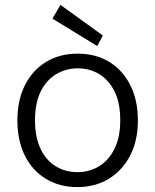

<svg xmlns="http://www.w3.org/2000/svg" viewBox="-20 -752 633 784"><path d="M295 12Q224 12 168 -21.5Q112 -55 81.5 -116.5Q51 -178 51 -260Q51 -344 82.5 -405.5Q114 -467 169.5 -500Q225 -533 297 -533Q370 -533 425 -500Q480 -467 511.5 -405.5Q543 -344 543 -260Q543 -177 511 -116Q479 -55 423.5 -21.5Q368 12 295 12ZM296 -49Q344 -49 383.5 -72.5Q423 -96 447 -143.5Q471 -191 471 -261Q471 -332 447.5 -379Q424 -426 385 -449.5Q346 -473 297 -473Q250 -473 210 -449.5Q170 -426 146.5 -379Q123 -332 123 -261Q123 -191 146 -143.5Q169 -96 208.5 -72.5Q248 -49 296 -49ZM377 -564 194 -676 227 -732 400 -607Z"/></svg>

Font: DM Sans 10pt Light
Style: Regular
Weight: 300
Version: Version 4.004;gftools[0.9.30]